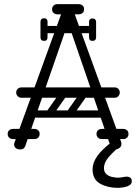

<svg xmlns="http://www.w3.org/2000/svg" viewBox="-20 -720 655 925"><path d="M536 0Q529 0 522.5 -3.5Q516 -7 512 -17L324 -564Q320 -578 317 -583Q314 -588 308 -588Q300 -588 292 -564L102 -17Q96 0 79 0Q63 0 55.5 -7Q48 -14 48 -24Q48 -28 50 -34L276 -656Q278 -662 281 -662Q284 -662 295.5 -662Q307 -662 319 -662Q331 -662 333 -662Q336 -662 338 -657L563 -38Q565 -32 565 -27Q565 -14 555 -7Q545 0 536 0ZM83 -249Q73 -249 65.5 -256.5Q58 -264 58 -274Q58 -285 65.5 -292Q73 -299 83 -299H532Q543 -299 550 -292Q557 -285 557 -274Q557 -264 550 -256.5Q543 -249 532 -249ZM17 -75Q17 -86 24 -92Q31 -99 43 -99H92Q104 -99 111 -93Q118 -86 118 -75Q118 -63 111 -56Q104 -50 92 -50H43Q31 -50 24 -57Q17 -63 17 -75ZM171 -75Q171 -63 164 -57Q157 -50 145 -50H96Q85 -50 77 -56Q70 -63 70 -75Q70 -86 77 -93Q85 -99 96 -99H145Q157 -99 164 -92Q171 -86 171 -75ZM445 -75Q445 -86 452 -92Q459 -99 471 -99H520Q532 -99 539 -93Q546 -86 546 -75Q546 -63 539 -56Q532 -50 520 -50H471Q459 -50 452 -57Q445 -63 445 -75ZM599 -75Q599 -63 592 -57Q585 -50 573 -50H524Q513 -50 505 -56Q498 -63 498 -75Q498 -86 505 -93Q513 -99 524 -99H573Q585 -99 592 -92Q599 -86 599 -75ZM231 -675Q231 -687 238 -693Q245 -700 257 -700H306Q318 -700 325 -694Q332 -687 332 -675Q332 -664 325 -657Q318 -651 306 -651H257Q245 -651 238 -658Q231 -664 231 -675ZM385 -675Q385 -664 378 -658Q371 -651 359 -651H310Q299 -651 291 -657Q284 -664 284 -675Q284 -687 291 -694Q299 -700 310 -700H359Q371 -700 378 -693Q385 -687 385 -675ZM428 -577Q428 -560 411 -560H207Q190 -560 190 -577Q190 -595 206 -595H410Q428 -595 428 -577ZM425 -523Q409 -523 409 -540V-574Q409 -583 413 -587Q417 -591 426 -591Q436 -591 440 -587Q443 -584 443 -575V-541Q443 -523 425 -523ZM425 -631Q443 -631 443 -613V-579Q443 -570 440 -567Q436 -563 426 -563Q417 -563 413 -567Q409 -571 409 -580V-614Q409 -631 425 -631ZM209 -540Q209 -523 193 -523Q175 -523 175 -541V-575Q175 -584 178 -587Q182 -591 192 -591Q201 -591 205 -587Q209 -583 209 -574ZM175 -614Q175 -632 193 -632Q209 -632 209 -615V-581Q209 -572 205 -568Q201 -564 192 -564Q182 -564 178 -568Q175 -571 175 -580ZM306 -159Q293 -169 302 -182L368 -276Q377 -290 393 -279Q406 -269 397 -256L331 -162Q327 -157 320.5 -155.5Q314 -154 306 -159ZM208 -159Q195 -169 204 -182L270 -276Q279 -290 295 -279Q308 -269 299 -256L233 -162Q229 -157 222.5 -155.5Q216 -154 208 -159ZM504 -266Q504 -249 487 -249H155Q138 -249 138 -266Q138 -284 154 -284H486Q504 -284 504 -266ZM504 -170Q504 -153 487 -153H155Q138 -153 138 -170Q138 -188 154 -188H486Q504 -188 504 -170ZM548 -38Q558 -38 561 -28.5Q564 -19 556 -13Q531 6 506 34Q481 62 481 90Q481 109 492.5 119Q504 129 520 132.5Q536 136 548 136Q559 136 571.5 133.5Q584 131 590 131Q601 131 608 136.5Q615 142 615 153Q615 170 593.5 177.5Q572 185 546 185Q498 185 462 164.5Q426 144 426 96Q426 64 448.5 32Q471 0 521 -38Z"/></svg>

Font: Agu Display Uzo
Style: Regular
Weight: 400
Designer: Oluwaseun Badejo
Version: Version 1.103